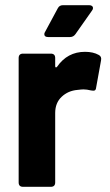

<svg xmlns="http://www.w3.org/2000/svg" viewBox="-20 -721 423 741"><path d="M361 -509Q373 -503 370 -488L351 -383Q350 -374 345.5 -372Q341 -370 331 -372Q315 -376 302 -376Q295 -376 279 -374Q243 -371 218 -347.5Q193 -324 193 -285V-17Q193 0 176 0H69Q52 0 52 -17V-497Q52 -514 69 -514H176Q193 -514 193 -497V-466Q193 -462 195 -461Q197 -460 200 -463Q240 -521 308 -521Q340 -521 361 -509ZM151 -589Q151 -594 154 -598L203 -689Q209 -701 223 -701H324Q331 -701 335 -698Q339 -695 339 -690Q339 -685 335 -680L271 -589Q263 -578 250 -578H166Q151 -578 151 -589Z"/></svg>

Font: Barlow
Style: Bold
Weight: 700
Designer: Jeremy Tribby
Foundry: Jeremy Tribby
Version: Version 1.101 August 23, 2024